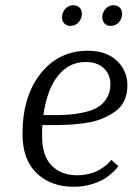

<svg xmlns="http://www.w3.org/2000/svg" viewBox="-20 -704 507 734"><path d="M406 -93 432 -69Q430 -66 426 -60.5Q422 -55 407 -41.5Q392 -28 374 -17.5Q356 -7 326 1.5Q296 10 262 10Q174 10 120 -42Q66 -94 66 -192Q66 -335 135 -422.5Q204 -510 316 -510Q386 -510 426.5 -472Q467 -434 467 -378Q467 -344 454.5 -318Q442 -292 418 -276Q394 -260 368 -249.5Q342 -239 307.5 -234Q273 -229 246.5 -227.5Q220 -226 187 -226H142Q141 -212 141 -183Q141 -108 177.5 -71Q214 -34 275 -34Q300 -34 322.5 -40Q345 -46 359.5 -54.5Q374 -63 385 -72Q396 -81 401 -87ZM307 -467Q243 -467 201 -413.5Q159 -360 146 -264H189Q221 -264 246.5 -266Q272 -268 303 -275Q334 -282 354 -294Q374 -306 388 -328.5Q402 -351 402 -382Q402 -419 377 -443Q352 -467 307 -467ZM387 -674Q400 -684 414 -684Q429 -684 439 -674Q447 -664 447 -651Q447 -631 431 -615Q418 -605 403 -605Q389 -605 379 -615Q371 -625 371 -638Q371 -658 387 -674ZM233 -674Q246 -684 260 -684Q275 -684 285 -674Q293 -666 293 -651Q293 -631 277 -615Q264 -605 250 -605Q235 -605 225 -615Q217 -625 217 -638Q217 -658 233 -674Z"/></svg>

Font: ArsenalItalic
Style: Italic
Weight: 400
Italic angle: -9°
Designer: Andrij Shevchenko
Foundry: Stairsfor.com
Version: Version 1.000